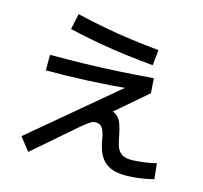

<svg xmlns="http://www.w3.org/2000/svg" viewBox="-113 -918 1105 1047"><g transform="rotate(15 440.0 -394.5)"><path d="M133.3 3.3 75.6 -70 595.6 -506.7 596.7 -474.4Q471.1 -462.2 352.2 -456.7Q233.3 -451.1 111.1 -451.1V-538.9Q211.1 -538.9 306.7 -541.1Q402.2 -543.3 497.8 -548.9Q593.3 -554.4 691.1 -562.2L696.7 -478.9L457.8 -273.3L413.3 -278.9Q418.9 -306.7 435.6 -320.6Q452.2 -334.4 482.2 -334.4Q524.4 -334.4 545 -316.1Q565.6 -297.8 574.4 -270Q583.3 -242.2 588.9 -213.3Q594.4 -182.2 602.2 -156.7Q610 -131.1 628.9 -115.6Q647.8 -100 685.6 -100Q701.1 -100 726.7 -102.2Q752.2 -104.4 780 -108.9Q807.8 -113.3 826.7 -118.9L836.7 -31.1Q811.1 -24.4 782.2 -19.4Q753.3 -14.4 726.1 -12.2Q698.9 -10 677.8 -10Q625.6 -10 593.9 -24.4Q562.2 -38.9 544.4 -62.8Q526.7 -86.7 518.3 -113.9Q510 -141.1 505.6 -165.6Q502.2 -188.9 495.6 -207.8Q488.9 -226.7 478.3 -237.2Q467.8 -247.8 446.7 -247.8Q438.9 -247.8 430.6 -245Q422.2 -242.2 409.4 -232.8Q396.7 -223.3 374.4 -205.6ZM666.7 -628.9Q594.4 -635.6 513.3 -645.6Q432.2 -655.6 349.4 -670.6Q266.7 -685.6 185.6 -704.4L204.4 -793.3Q281.1 -775.6 362.2 -760Q443.3 -744.4 523.9 -733.9Q604.4 -723.3 675.6 -716.7Z"/></g></svg>

Font: Paperlogy 5 Medium
Style: Regular
Weight: 500
Designer: redesigned by Lee Juim, glyphs from Gmarket Sans & Montserrat
Foundry: PT&
Version: Version 1.001